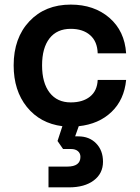

<svg xmlns="http://www.w3.org/2000/svg" viewBox="-20 -535 605 831"><path d="M39.1 -252Q39.1 -370.6 107.2 -442.9Q175.3 -515.1 286.1 -515.1Q387.2 -515.1 453.4 -458Q519.5 -400.9 525.9 -304.2H402.8Q401.4 -355.5 370.1 -382.8Q338.9 -410.2 286.1 -410.2Q226.6 -410.2 194.3 -368.9Q162.1 -327.6 162.1 -252Q162.1 -176.3 194.8 -134Q227.5 -91.8 286.1 -91.8Q338.4 -91.8 369.6 -116.9Q400.9 -142.1 402.8 -189H525.9Q517.6 -103 462.6 -50.5Q407.7 2 320.8 11.2L305.2 55.2H318.8Q366.7 55.2 396.2 85.7Q425.8 116.2 425.8 165Q425.8 215.8 386 245.8Q346.2 275.9 278.8 275.9H189.9V186H271Q328.1 186 328.1 144Q328.1 128.4 317.1 119.1Q306.2 109.9 287.1 109.9H252.9L229 75.2L250 11.2Q153.8 -1 96.4 -72Q39.1 -143.1 39.1 -252Z"/></svg>

Font: Overused Grotesk SemiBold
Style: Regular
Weight: 600
Version: Version 0.002